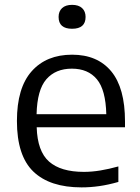

<svg xmlns="http://www.w3.org/2000/svg" viewBox="-20 -782 590 811"><path d="M324.5 9.5Q190.5 9.5 121 -57.2Q51.5 -124 51.5 -271Q51.5 -411 113.8 -481Q176 -551 284.5 -551Q391.5 -551 449.8 -480.8Q508 -410.5 508 -269V-244.5H135Q138 -143 187.2 -99.5Q236.5 -56 334.5 -56Q368 -56 404.2 -62Q440.5 -68 480 -79V-13.5Q438 -1.5 400 4Q362 9.5 324.5 9.5ZM283.5 -492Q215 -492 176 -447.5Q137 -403 134.5 -299.5H429Q426.5 -402.5 389.2 -447.2Q352 -492 283.5 -492ZM284.5 -660.5Q227.5 -660.5 227.5 -710.5Q227.5 -734 242.2 -747.8Q257 -761.5 284.5 -761.5Q312 -761.5 326.8 -747.8Q341.5 -734 341.5 -710.5Q341.5 -660.5 284.5 -660.5Z"/></svg>

Font: Encode Sans SemiExpanded SemiExpanded
Style: Regular
Weight: 400
Width: 6
Designer: Multiple Designers
Foundry: Impallari Type
Version: Version 3.000; ttfautohint (v1.8.3) -l 8 -r 50 -G 200 -x 14 